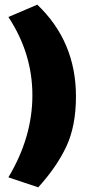

<svg xmlns="http://www.w3.org/2000/svg" viewBox="-20 -669 370 824"><path d="M16 -596 140 -649Q306 -491 306 -255Q306 -129 265 -41Q224 47 144 135L16 92Q119 -80 119 -260Q119 -440 16 -596Z"/></svg>

Font: Passion One
Style: Regular
Weight: 400
Designer: Alejandro Lo Celso
Foundry: Fontstage
Version: Version 1.001